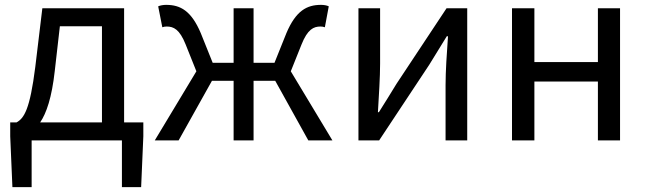

<svg xmlns="http://www.w3.org/2000/svg" viewBox="-20 -577 2661 789"><path d="M110 0H481V192H560L569 -17V-74H490V-543H154L125 -302C103 -127 79 -91 48 -74H22V-17L31 192H110ZM145 -74C171 -112 193 -177 205 -285L226 -469H399V-74Z M616 0H714L851 -245H940V0H1022V-245H1111L1247 0H1346L1175 -284L1219 -394C1244 -457 1269 -468 1297 -468C1305 -468 1308 -467 1315 -465L1331 -551C1323 -555 1311 -557 1299 -557C1241 -557 1196 -533 1157 -441L1108 -319H1022V-543H940V-319H854L805 -441C766 -533 721 -557 663 -557C651 -557 639 -555 630 -551L647 -465C654 -467 657 -468 665 -468C693 -468 718 -457 743 -394L787 -284Z M1453 0H1538L1744 -311C1764 -344 1795 -394 1816 -428H1821C1816 -357 1811 -285 1811 -227V0H1900V-543H1815L1609 -232C1589 -199 1558 -149 1537 -116H1533C1537 -186 1542 -259 1542 -316V-543H1453Z M2084 0H2176V-242H2437V0H2528V-543H2437V-322H2176V-543H2084Z"/></svg>

Font: Noto Sans HK
Style: Regular
Weight: 400
Designer: Ryoko NISHIZUKA 西塚涼子 (kana, bopomofo & ideographs); Paul D. Hunt (Latin, Greek & Cyrillic); Sandoll Communications 산돌커뮤니
Foundry: Adobe
Version: Version 2.004;hotconv 1.0.118;makeotfexe 2.5.65603